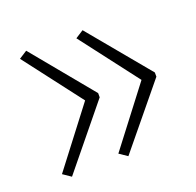

<svg xmlns="http://www.w3.org/2000/svg" viewBox="-80 -556 573 560"><g transform="rotate(-20 206.5 -276.5)"><path d="M385 -271V-284L229 -472L204 -456L341 -277L204 -98L229 -81ZM209 -271V-284L54 -472L29 -456L166 -277L29 -98L54 -81Z"/></g></svg>

Font: Noto Sans Myanmar UI ExtraLight
Style: Regular
Weight: 200
Designer: Monotype Design Team
Foundry: Monotype Imaging Inc.
Version: Version 2.103